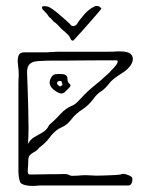

<svg xmlns="http://www.w3.org/2000/svg" viewBox="-20 -624 487 646"><path d="M70 0Q55 -3 50 -8Q46 -13 44 -24.5Q42 -36 42 -48V-344Q42 -352 42.5 -358.5Q43 -365 43 -372Q43 -389 40.5 -407Q38 -425 42.5 -437Q47 -449 66 -448Q82 -448 89 -448Q96 -448 105 -448Q114 -448 137 -448Q146 -448 155.5 -449Q165 -450 174 -450Q188 -450 217.5 -450Q247 -450 280.5 -450Q314 -450 340 -450Q366 -450 373 -451H385Q408 -451 417.5 -444Q427 -437 427 -426Q427 -406 401 -385Q391 -378 377 -369Q363 -360 352 -349Q334 -325 320.5 -317Q307 -309 294 -291Q278 -269 256 -255Q234 -241 219 -221Q205 -203 187 -195.5Q169 -188 152 -168Q145 -158 137.5 -149.5Q130 -141 112 -127Q104 -117 95 -112.5Q86 -108 80.5 -102Q75 -96 75 -82Q75 -69 73.5 -53Q72 -37 80 -37Q83 -37 96 -37Q109 -37 126 -37.5Q143 -38 156.5 -38Q170 -38 174 -38Q182 -38 194.5 -38.5Q207 -39 215 -34Q220 -32 227 -32.5Q234 -33 241 -33Q258 -35 272.5 -34.5Q287 -34 304 -33Q309 -33 328 -33.5Q347 -34 366 -35Q385 -36 389 -38Q393 -41 407 -36.5Q421 -32 424 -27Q427 -22 424 -11Q421 0 412 0Q408 0 385.5 0Q363 0 330 0Q297 0 261 0Q225 0 192.5 0Q160 0 138.5 0Q117 0 114 0Q87 3 70 0ZM74 -140Q82 -155 96 -163Q110 -171 124 -179Q138 -187 145 -203Q166 -221 183.5 -240.5Q201 -260 226 -270Q233 -273 240 -280.5Q247 -288 254 -295Q273 -316 299 -337Q325 -358 337 -370Q340 -372 348 -380Q356 -388 364.5 -397.5Q373 -407 375.5 -414Q378 -421 370 -421Q350 -421 314 -421Q278 -421 242.5 -420.5Q207 -420 186 -420Q170 -420 153 -420Q136 -420 119 -419Q112 -419 100 -417.5Q88 -416 79.5 -408Q71 -400 71 -380Q72 -359 73 -327Q74 -295 75 -260Q76 -225 76 -193Q76 -161 74 -140ZM199 -315Q189 -305 174.5 -313Q160 -321 153 -330Q147 -338 147 -346Q147 -354 152.5 -363.5Q158 -373 165 -374Q176 -376 191.5 -374.5Q207 -373 207 -358Q207 -347 214 -342Q221 -337 213 -329ZM186 -335 190 -339Q192 -341 190 -342Q188 -343 188 -347Q188 -351 184 -351.5Q180 -352 177 -351Q172 -349 172 -343Q172 -340 174 -339Q176 -337 179.5 -334.5Q183 -332 186 -335ZM299 -603Q306 -605 311 -603Q313 -603 316 -600.5Q319 -598 321 -596Q322 -595 312 -583.5Q302 -572 287 -554.5Q272 -537 256.5 -520Q241 -503 230 -491Q228 -487 224 -487.5Q220 -488 218 -492Q214 -503 206 -510Q198 -517 190 -524Q183 -530 179.5 -534.5Q176 -539 168 -546Q162 -549 156 -556.5Q150 -564 145 -567Q141 -574 135 -580.5Q129 -587 123 -593Q119 -602 125 -603Q131 -604 139 -602Q144 -602 155.5 -594Q167 -586 180.5 -574.5Q194 -563 205 -553Q216 -543 220 -538Q225 -536 227 -536Q229 -536 235 -539Q237 -540 240.5 -545.5Q244 -551 246 -554Q248 -556 254.5 -564.5Q261 -573 263 -575Q266 -579 275.5 -587.5Q285 -596 299 -603Z"/></svg>

Font: Sankofa Display
Style: Regular
Weight: 400
Designer: Batsirai Madzonga
Foundry: Batsirai Madzonga
Version: Version 1.000; ttfautohint (v1.8.4.7-5d5b)